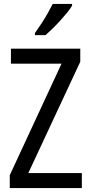

<svg xmlns="http://www.w3.org/2000/svg" viewBox="-20 -963 464 983"><path d="M399 0H30V-66L295 -637H36V-714H391V-647L125 -77H399ZM349 -934Q340 -918 323.5 -898Q307 -878 287.5 -856.5Q268 -835 248.5 -816Q229 -797 213 -783H159V-794Q177 -819 193.5 -844.5Q210 -870 224.5 -895.5Q239 -921 250 -943H349Z"/></svg>

Font: Noto Sans Thai Condensed
Style: Regular
Weight: 400
Width: 3
Designer: Monotype Design Team
Foundry: Monotype Imaging Inc.
Version: Version 2.002